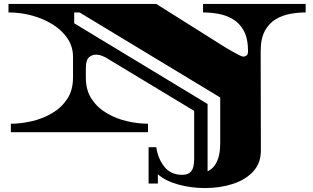

<svg xmlns="http://www.w3.org/2000/svg" viewBox="-20 -670 1584 973"><path d="M1019 283Q948 283 883 265Q818 247 780 213V260H733V76H772Q780 133 812.5 174.5Q845 216 904 216Q934 216 949 198Q964 180 964 135V-108L515 -379Q515 -379 499.5 -386Q484 -393 465 -393Q446 -393 430.5 -379Q415 -365 415 -323V-277Q415 -212 445 -167.5Q475 -123 522.5 -95.5Q570 -68 625 -55.5Q680 -43 730 -43V0H35V-43Q85 -43 140 -55.5Q195 -68 242.5 -95.5Q290 -123 320 -167.5Q350 -212 350 -277V-382Q350 -433 322.5 -474.5Q295 -516 248 -545.5Q201 -575 143 -591Q85 -607 23 -607V-650H772L1120 -431Q1120 -431 1132 -424Q1144 -417 1160.5 -407.5Q1177 -398 1192 -390.5Q1207 -383 1214 -383Q1220 -383 1228.5 -388Q1237 -393 1237 -410Q1237 -475 1215.5 -514Q1194 -553 1160 -573Q1126 -593 1086 -600Q1046 -607 1009 -607V-650H1529V-607Q1492 -607 1452 -600Q1412 -593 1378 -573Q1344 -553 1322.5 -514Q1301 -475 1301 -410L1302 86Q1304 154 1264.5 197.5Q1225 241 1160 262Q1095 283 1019 283ZM1032 198Q1046 192 1060.5 177.5Q1075 163 1085.5 133Q1096 103 1096 54V-176L383 -607H356V-552L1032 -143Z"/></svg>

Font: Diplomata
Style: Regular
Weight: 400
Designer: Eduardo Rodriguez Tunni
Foundry: Eduardo Rodriguez Tunni
Version: Version 1.002; ttfautohint (v1.8.4.7-5d5b);gftools[0.9.23]